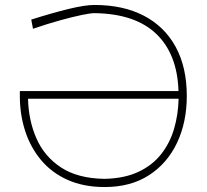

<svg xmlns="http://www.w3.org/2000/svg" viewBox="-20 -745 833 774"><path d="M402 9Q317 9 252.8 -19.8Q188.5 -48.5 145.8 -99.5Q103 -150.5 81.5 -216.8Q60 -283 60 -358V-378H699.5Q695 -527 609.8 -608.5Q524.5 -690 360.5 -692Q345.5 -692 309 -684.5Q272.5 -677 222 -663Q171.5 -649 113 -629L106 -666Q191 -693 256.8 -709Q322.5 -725 360.5 -725Q477 -725 560.2 -681.5Q643.5 -638 688.2 -556Q733 -474 733 -358Q733 -253 694 -170Q655 -87 581 -39Q507 9 402 9ZM400 -24Q480.5 -25.5 537 -51.8Q593.5 -78 629 -122.8Q664.5 -167.5 681.5 -225Q698.5 -282.5 700 -347H93Q95 -259.5 127 -186.8Q159 -114 226 -70Q293 -26 400 -24Z"/></svg>

Font: Commissioner Loud Thin
Style: Regular
Weight: 100
Designer: Kostas Bartsokas
Foundry: Kostas Bartsokas
Version: Version 1.000; ttfautohint (v1.8.3)